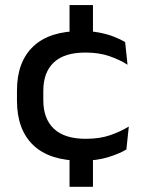

<svg xmlns="http://www.w3.org/2000/svg" viewBox="-20 -621 566 758"><path d="M347 -450.5H254.5V-601H347ZM347 116.5H254.5V-44.5H347ZM301.5 13.5Q175 13.5 111 -48.2Q47 -110 47 -223.5V-263.5Q47 -376.5 111 -437.5Q175 -498.5 301 -498.5Q340.5 -498.5 372.8 -492.2Q405 -486 430.5 -475.8Q456 -465.5 474 -455L483.5 -365.5Q453 -385 412.2 -399.2Q371.5 -413.5 316.5 -413.5Q234 -413.5 192.5 -374.5Q151 -335.5 151 -262.5V-225Q151 -152 193 -112.5Q235 -73 318.5 -73Q373.5 -73 414.8 -87.2Q456 -101.5 488.5 -121.5L479 -31Q451 -14 406.2 -0.2Q361.5 13.5 301.5 13.5Z"/></svg>

Font: Anek Gujarati SemiExpanded Medium
Style: Regular
Weight: 500
Width: 6
Designer: Mrunmayee Ghaisas (Gujarati), Yesha Goshar (Latin)
Foundry: Ek Type
Version: Version 1.003